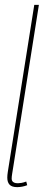

<svg xmlns="http://www.w3.org/2000/svg" viewBox="-20 -760 180 790"><path d="M121 -740H140L35 -76Q32 -57 30 -45Q28 -33 28 -25Q28 -19 30.5 -15Q33 -11 38.5 -8.5Q44 -6 54 -6Q60 -6 68.5 -7.5Q77 -9 88 -13L92 2Q82 6 71 8Q60 10 51 10Q29 10 19.5 0Q10 -10 10 -29Q10 -34 10.5 -40Q11 -46 12 -52Z"/></svg>

Font: Georama
Style: Italic
Weight: 400
Width: 2
Italic angle: -9°
Designer: Jean-Baptiste Levee
Foundry: Production Type
Version: Version 1.000